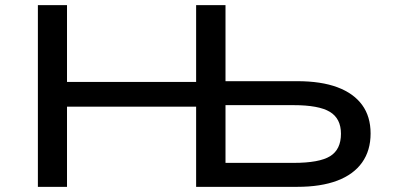

<svg xmlns="http://www.w3.org/2000/svg" viewBox="-20 -725 1525 745"><path d="M127 0V-705H240V-407H741V-705H855V-410H1133Q1226 -410 1289 -386.5Q1352 -363 1385 -318Q1418 -273 1418 -207Q1418 -141 1385 -94.5Q1352 -48 1288.5 -24Q1225 0 1133 0H741V-311H240V0ZM855 -93H1119Q1219 -93 1261 -119Q1303 -145 1303 -206Q1303 -265 1260 -291Q1217 -317 1119 -317H855Z"/></svg>

Font: Nunito Sans 7pt Expanded Medium
Style: Regular
Weight: 500
Width: 7
Designer: Vernon Adams
Foundry: Vernon Adams
Version: Version 3.101;gftools[0.9.27]